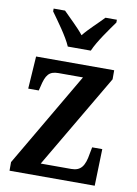

<svg xmlns="http://www.w3.org/2000/svg" viewBox="-86 -823 625 879"><g transform="rotate(10 226.5 -383.0)"><path d="M185 -606H292C311 -651 358 -715 385 -753V-766H332C306 -738 264 -701 238 -668C212 -701 171 -738 144 -766H91V-753C118 -715 166 -651 185 -606ZM21 0H417L422 -171H375L369 -140C360 -83 343 -57 298 -57H156L413 -494V-536H50L40 -385H89L94 -405C106 -458 120 -479 164 -479H278L21 -40Z"/></g></svg>

Font: Noto Serif Ethiopic Condensed SemiBold
Style: Regular
Weight: 600
Width: 3
Designer: Monotype Design Team
Foundry: Monotype Imaging Inc.
Version: Version 2.102